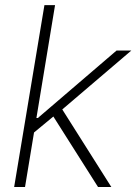

<svg xmlns="http://www.w3.org/2000/svg" viewBox="-20 -748 545 768"><path d="M109.9 -212.9 119.6 -275.9H131.3L446.3 -545.9H505.4L212.9 -296.4L208.5 -294.4ZM36.6 0 157.7 -727.5H200.2L80.1 0ZM372.1 0 188 -290.5 223.1 -319.8 425.3 0Z"/></svg>

Font: Inter Tight ExtraLight
Style: Italic
Weight: 250
Italic angle: -9.39999°
Designer: Rasmus Andersson
Foundry: rsms
Version: Version 3.004